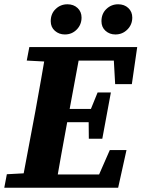

<svg xmlns="http://www.w3.org/2000/svg" viewBox="-27 -877 661 897"><path d="M-7 0 5 -63 135 -70H150L143 0ZM71 0 138 -356Q152 -431 165 -506.5Q178 -582 191 -657H352L286 -301Q272 -226 258.5 -150.5Q245 -75 232 0ZM98 -594 110 -657H252L246 -587H230ZM171 0 177 -62H502L415 -14L486 -176H564L525 0ZM218 -306 224 -368H422L417 -306ZM276 -594 282 -657H614L589 -484H511L502 -645L560 -594ZM388 -229 387 -328 390 -349 429 -445H491L451 -229ZM276 -716Q249 -716 229.5 -733Q210 -750 210 -778Q210 -813 233 -835Q256 -857 288 -857Q317 -857 335.5 -839.5Q354 -822 354 -795Q354 -762 331.5 -739Q309 -716 276 -716ZM512 -716Q485 -716 466 -733Q447 -750 447 -778Q447 -813 470 -835Q493 -857 525 -857Q554 -857 572.5 -839.5Q591 -822 591 -795Q591 -762 568 -739Q545 -716 512 -716Z"/></svg>

Font: Source Serif 4
Style: Bold Italic
Weight: 700
Italic angle: -12°
Designer: Frank Grießhammer
Foundry: Adobe Systems Incorporated
Version: Version 4.004;hotconv 1.0.116;makeotfexe 2.5.65601